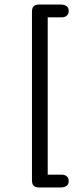

<svg xmlns="http://www.w3.org/2000/svg" viewBox="-20 -668 351 841"><path d="M189 -592H250Q264 -592 272.5 -599.5Q281 -607 281 -620Q281 -635 271 -641.5Q261 -648 247 -648H152Q135 -648 127.5 -640.5Q120 -633 120 -616V121Q120 138 127.5 145.5Q135 153 152 153H247Q261 153 271 146.5Q281 140 281 125Q281 112 272.5 104.5Q264 97 250 97H189Z"/></svg>

Font: Beiruti
Style: Regular
Weight: 400
Version: Version 1.00